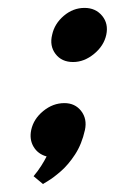

<svg xmlns="http://www.w3.org/2000/svg" viewBox="-20 -473 291 486"><path d="M65 -27 89 -7Q88 -7 101.5 -15Q115 -23 134 -39.5Q153 -56 170 -82Q187 -108 195 -144Q201 -172 185.5 -192Q170 -212 143 -212Q114 -212 89.5 -192Q65 -172 59 -144Q54 -120 65 -101.5Q76 -83 98 -77Q93 -67 84.5 -53.5Q76 -40 65 -27ZM249 -385Q255 -413 238.5 -433Q222 -453 194 -453Q165 -453 141.5 -433Q118 -413 112 -385Q105 -357 120.5 -336.5Q136 -316 165 -316Q193 -316 218 -336.5Q243 -357 249 -385Z"/></svg>

Font: Advent Pro ExtraBold
Style: Italic
Weight: 800
Italic angle: -12°
Version: Version 3.000